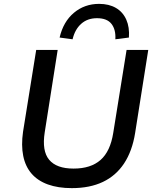

<svg xmlns="http://www.w3.org/2000/svg" viewBox="-20 -963 808 992"><path d="M351 9Q280 9 227.5 -10Q175 -29 143 -66Q111 -103 100 -157.5Q89 -212 99 -282L167 -705H278L211 -279Q196 -183 234 -137.5Q272 -92 360 -92Q449 -92 499.5 -136.5Q550 -181 565 -276L634 -705H746L678 -275Q663 -182 621 -118.5Q579 -55 511.5 -23Q444 9 351 9ZM355 -760 288 -769Q307 -851 362 -897Q417 -943 492 -943Q543 -943 579 -922Q615 -901 632.5 -861.5Q650 -822 646 -769L576 -760Q579 -810 556 -839.5Q533 -869 481 -869Q432 -869 399.5 -840Q367 -811 355 -760Z"/></svg>

Font: Nunito Sans 7pt SemiBold
Style: Italic
Weight: 600
Italic angle: -9°
Designer: Vernon Adams
Foundry: Vernon Adams
Version: Version 3.101;gftools[0.9.27]